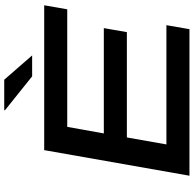

<svg xmlns="http://www.w3.org/2000/svg" viewBox="-24 -892 916 908"><g transform="rotate(-90 434.0 -438.0)"><path d="M57 0 178 -687H863L844 -578H288L257 -405H755L736 -296H238L205 -109H769L750 0ZM527 -744 366 -873 368 -876H511L626 -744Z"/></g></svg>

Font: Archivo Expanded Medium
Style: Italic
Weight: 500
Width: 7
Italic angle: -10°
Designer: Hector Gatti
Foundry: Omnibus-Type
Version: Version 2.001